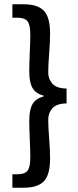

<svg xmlns="http://www.w3.org/2000/svg" viewBox="-20 -728 364 900"><path d="M38.1 151.9V88.9H61Q96.7 88.9 109.4 71.5Q122.1 54.2 122.1 8.8Q122.1 -19 119.6 -74.7Q117.2 -130.4 117.2 -163.1Q117.2 -214.8 132.8 -240.7Q148.4 -266.6 184.1 -275.9V-279.8Q148.4 -289.1 132.8 -314.9Q117.2 -340.8 117.2 -393.1Q117.2 -425.8 119.6 -481.4Q122.1 -537.1 122.1 -564.9Q122.1 -610.4 109.4 -627.7Q96.7 -645 61 -645H38.1V-708H91.8Q156.7 -708 185.8 -677.5Q214.8 -647 214.8 -569.8Q214.8 -533.2 210.4 -476.8Q206.1 -420.4 206.1 -388.2Q206.1 -356.9 226.1 -335.2Q246.1 -313.5 292 -313V-243.2Q246.1 -242.7 226.1 -220.9Q206.1 -199.2 206.1 -167Q206.1 -135.3 210.4 -78.9Q214.8 -22.5 214.8 14.2Q214.8 91.3 185.8 121.6Q156.7 151.9 91.8 151.9Z"/></svg>

Font: Toshiba Sans Medium
Style: Regular
Weight: 500
Designer: Paul D. Hunt
Foundry: Toshiba Corporation
Version: Version 2.020;PS 2.0;hotconv 1.0.86;makeotf.lib2.5.63406